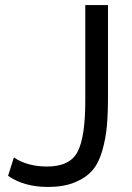

<svg xmlns="http://www.w3.org/2000/svg" viewBox="-20 -730 525 761"><path d="M35 -106Q88 -70 167 -70Q257 -70 287.5 -128.5Q318 -187 318 -329V-710H408V-349Q408 -278 403.5 -229Q399 -180 385 -131.5Q371 -83 345.5 -54Q320 -25 276 -7Q232 11 170 11Q76 11 12 -33Z"/></svg>

Font: Raleway-v4020 Medium
Style: Regular
Weight: 500
Designer: Matt McInerney, Pablo Impallari, Rodrigo Fuenzalida
Foundry: Matt McInerney, Pablo Impallari, Rodrigo Fuenzalida
Version: Version 4.020;PS 004.020;hotconv 1.0.88;makeotf.lib2.5.64775